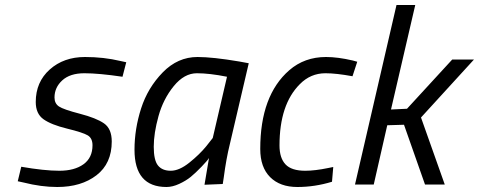

<svg xmlns="http://www.w3.org/2000/svg" viewBox="-20 -738 1916 768"><path d="M470 -431Q375 -445 317.5 -445Q260 -445 229 -416.5Q198 -388 198 -348Q198 -324 216 -312Q234 -300 299.5 -283Q365 -266 396 -244.5Q427 -223 427 -172Q427 -84 366 -37Q305 10 209 10Q145 10 74 -8L51 -13L65 -71Q157 -55 217.5 -55Q278 -55 314 -81Q350 -107 350 -157Q350 -185 331 -196.5Q312 -208 248.5 -223.5Q185 -239 154 -261Q123 -283 123 -330Q123 -410 179 -460Q235 -510 320 -510Q395 -510 462 -494L485 -489Z M646 10Q518 10 518 -139Q518 -222 544.5 -304.5Q571 -387 631 -448.5Q691 -510 770 -510Q831 -510 937 -492L975 -485L899 -160Q885 -104 875 -28L871 -2L798 1Q812 -85 816 -106Q811 -97 786.5 -71.5Q762 -46 743 -30.5Q724 -15 697 -2.5Q670 10 646 10ZM888 -431Q818 -445 767.5 -445Q717 -445 675 -393.5Q633 -342 614 -273.5Q595 -205 595 -151Q595 -97 612 -76Q629 -55 663 -55Q697 -55 737.5 -87.5Q778 -120 805 -153L831 -186Z M1284 -510Q1331 -510 1391 -496L1409 -491L1390 -433Q1325 -445 1282 -445Q1222 -445 1179 -401Q1098 -320 1098 -156Q1098 -106 1122 -80.5Q1146 -55 1201 -55Q1240 -55 1293 -66L1313 -70L1308 -11Q1239 10 1169.5 10Q1100 10 1060.5 -29.5Q1021 -69 1021 -142Q1021 -356 1137 -457Q1198 -510 1284 -510Z M1475 0H1400L1566 -718H1641L1544 -300L1608 -303L1789 -500H1876L1664 -268L1759 0H1680L1596 -239L1529 -237Z"/></svg>

Font: Titillium Web
Style: Italic
Weight: 400
Italic angle: -13°
Version: Version 1.002;PS 57.000;hotconv 1.0.70;makeotf.lib2.5.55311